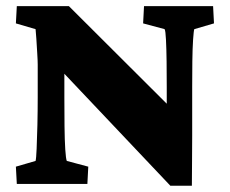

<svg xmlns="http://www.w3.org/2000/svg" viewBox="-20 -593 742 619"><path d="M517.6 -205.1V-312.5Q517.6 -353.5 517.1 -394.5Q516.6 -435.5 515.1 -464.8Q513.7 -494.1 510.7 -499L441.4 -517.6L444.3 -573.2H667L669.9 -517.6L606.4 -499Q604.5 -494.1 602.5 -465.3Q600.6 -436.5 600.1 -395.5Q599.6 -354.5 599.6 -312.5V-155.3Q599.6 -101.6 599.1 -64.9Q598.6 -28.3 598.6 5.9H529.3L115.2 -431.6H187.5V-279.3Q187.5 -230.5 188 -186Q188.5 -141.6 190.4 -111.3Q192.4 -81.1 195.3 -74.2L264.6 -55.7L261.7 0H34.2L31.2 -55.7L94.7 -74.2Q96.7 -81.1 98.1 -113.3Q99.6 -145.5 100.6 -190.4Q101.6 -235.4 101.6 -279.3V-384.8Q101.6 -396.5 100.1 -420.4Q98.6 -444.3 97.2 -467.8Q95.7 -491.2 94.7 -499L31.2 -517.6L34.2 -573.2H202.1L571.3 -205.1Z"/></svg>

Font: Crimson Pro Black
Style: Regular
Weight: 900
Designer: Jacques Le Bailly
Foundry: Baron von Fonthausen
Version: Version 1.003